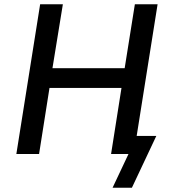

<svg xmlns="http://www.w3.org/2000/svg" viewBox="-20 -725 811 904"><path d="M510 159 585 0H508L521 -85H716L601 159ZM57 0 169 -705H276L227 -404H567L615 -705H722L610 0H503L552 -311H213L164 0Z"/></svg>

Font: Nunito Sans 7pt SemiCondensed SemiBold
Style: Italic
Weight: 600
Width: 4
Italic angle: -9°
Designer: Vernon Adams
Foundry: Vernon Adams
Version: Version 3.101;gftools[0.9.27]